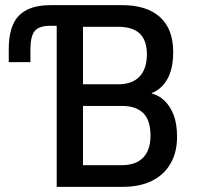

<svg xmlns="http://www.w3.org/2000/svg" viewBox="-20 -725 774 745"><path d="M200 0V-625H176Q131 -625 114.5 -604.5Q98 -584 98 -532V-484H14V-535Q14 -624 53.5 -664.5Q93 -705 176 -705H454Q550 -705 601 -658.5Q652 -612 652 -524Q652 -457 629 -417.5Q606 -378 569 -364V-362Q595 -356 617.5 -335Q640 -314 653.5 -279.5Q667 -245 667 -194Q667 -134 641.5 -90Q616 -46 569 -23Q522 0 456 0ZM302 -84H451Q508 -84 536 -114Q564 -144 564 -198Q564 -259 535.5 -286.5Q507 -314 453 -314H302ZM302 -398H440Q493 -398 521.5 -428Q550 -458 550 -515Q550 -567 523 -594Q496 -621 438 -621H302Z"/></svg>

Font: Nunito Sans 7pt Condensed SemiBold
Style: Regular
Weight: 600
Width: 3
Designer: Vernon Adams
Foundry: Vernon Adams
Version: Version 3.101;gftools[0.9.27]